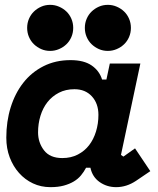

<svg xmlns="http://www.w3.org/2000/svg" viewBox="-20 -758 652 792"><path d="M479 -119 489 -112 537 -146 600 -52 541 -12Q502 14 459 14Q421 14 391 -7Q361 -28 353 -66H335Q326 -49 314 -34.5Q302 -20 284.5 -9.5Q267 1 243.5 7.5Q220 14 188 14Q149 14 116 -1.5Q83 -17 58.5 -44.5Q34 -72 20 -109Q6 -146 6 -190Q6 -257 24 -315Q42 -373 76 -416.5Q110 -460 159.5 -485Q209 -510 271 -510Q326 -510 358 -488Q390 -466 401 -430H419L433 -496H559ZM237 -106Q273 -106 301 -120.5Q329 -135 347.5 -159Q366 -183 376 -215.5Q386 -248 386 -284Q386 -331 359 -360.5Q332 -390 287 -390Q251 -390 223 -375.5Q195 -361 176 -337Q157 -313 147 -280.5Q137 -248 137 -212Q137 -170 161.5 -138Q186 -106 237 -106ZM282 -643Q282 -623 274.5 -605.5Q267 -588 254 -575.5Q241 -563 223.5 -555.5Q206 -548 187 -548Q167 -548 150 -555.5Q133 -563 120 -575.5Q107 -588 99.5 -605.5Q92 -623 92 -643Q92 -663 99.5 -680.5Q107 -698 120 -710.5Q133 -723 150 -730.5Q167 -738 187 -738Q206 -738 223.5 -730.5Q241 -723 254 -710.5Q267 -698 274.5 -680.5Q282 -663 282 -643ZM520 -643Q520 -623 512.5 -605.5Q505 -588 492 -575.5Q479 -563 461.5 -555.5Q444 -548 425 -548Q405 -548 388 -555.5Q371 -563 358 -575.5Q345 -588 337.5 -605.5Q330 -623 330 -643Q330 -663 337.5 -680.5Q345 -698 358 -710.5Q371 -723 388 -730.5Q405 -738 425 -738Q444 -738 461.5 -730.5Q479 -723 492 -710.5Q505 -698 512.5 -680.5Q520 -663 520 -643Z"/></svg>

Font: Space Mono
Style: Bold Italic
Weight: 700
Italic angle: -12°
Monospace: yes
Designer: Colophon Foundry / Benjamin Critton
Foundry: Colophon Foundry
Version: Version 1.000;PS 1.000;hotconv 1.0.81;makeotf.lib2.5.63406